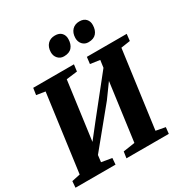

<svg xmlns="http://www.w3.org/2000/svg" viewBox="-216 -1153 1273 1325"><g transform="rotate(-30 420.5 -490.5)"><path d="M4 0 8 -50.5 74.5 -64.5 157.5 -678.5 88 -689.5 96 -743H420.5L413.5 -689.5L326 -678.5L254.5 -148.5L222 -162.5L354.5 -331L626.5 -672.5L575.5 -552L593 -678.5L517 -689.5L523.5 -743H841L835 -689.5L761.5 -678.5L678.5 -64.5L753 -50.5L747.5 0H410L417.5 -50.5L510.5 -64.5L581 -587L610.5 -575.5L492.5 -413L207.5 -65L253.5 -138.5L244.5 -64.5L327 -50.5L323 0ZM389.5 -824.5Q360.5 -824.5 342 -844.8Q323.5 -865 324 -895.5Q325 -935 346.8 -958Q368.5 -981 405.5 -981Q440.5 -981 458 -961.5Q475.5 -942 474.5 -913Q474 -873 453.2 -848.8Q432.5 -824.5 389.5 -824.5ZM584.5 -824.5Q555.5 -824.5 537.2 -844.8Q519 -865 519.5 -895.5Q520.5 -935 542.2 -958Q564 -981 600.5 -981Q634.5 -981 652.2 -961.5Q670 -942 669 -913Q668.5 -873 647.8 -848.8Q627 -824.5 584.5 -824.5Z"/></g></svg>

Font: Merriweather 20pt Black
Style: Italic
Weight: 900
Italic angle: -7.8°
Version: Version 2.101